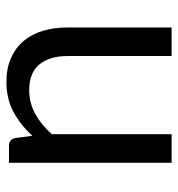

<svg xmlns="http://www.w3.org/2000/svg" viewBox="2 -548 554 598"><g transform="rotate(90 279.0 -249.0)"><path d="M487 -506.5V0H434Q415 0 410 -18.5L403 -73Q370 -36.5 329 -14.2Q288 8 235 8Q193.5 8 161.8 -5.8Q130 -19.5 108.5 -44.5Q87 -69.5 76.2 -105Q65.5 -140.5 65.5 -183.5V-506.5H154.5V-183.5Q154.5 -126 180.8 -94.5Q207 -63 261 -63Q300.5 -63 334.8 -81.8Q369 -100.5 398 -133.5V-506.5Z"/></g></svg>

Font: TypoPRO Lato
Style: Regular
Weight: 400
Designer: Lukasz Dziedzic with Adam Twardoch and Botio Nikoltchev
Foundry: tyPoland Lukasz Dziedzic
Version: Version 2.010; 2014-09-01; http://www.latofonts.com/